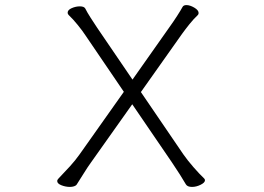

<svg xmlns="http://www.w3.org/2000/svg" viewBox="-20 -726 1040 755"><path d="M500 -316 657 -86Q672 -64 687.5 -39.5Q703 -15 711 -1Q717 9 735 9Q752 9 769 0.5Q786 -8 786 -17Q786 -21 783 -24Q764 -42 740.5 -69Q717 -96 701 -119L534 -364L696 -593Q709 -611 725 -631Q741 -651 758 -667Q761 -670 761 -675Q761 -686 744 -696Q727 -706 713 -706Q702 -706 698 -699Q691 -686 676.5 -663.5Q662 -641 649 -623L501 -413L362 -617Q350 -635 336.5 -656Q323 -677 315 -693Q310 -701 294 -701Q278 -701 262 -694Q246 -687 246 -676Q246 -671 250 -667Q267 -651 286 -627.5Q305 -604 316 -587L467 -365L293 -119Q276 -95 255.5 -72.5Q235 -50 210 -24Q205 -19 205 -14Q205 -4 221.5 2.5Q238 9 255 9Q264 9 271.5 6.5Q279 4 282 -1Q295 -21 309.5 -44.5Q324 -68 337 -86Z"/></svg>

Font: Klee One
Style: Regular
Weight: 400
Designer: Fontworks Inc.
Foundry: Fontworks Inc.
Version: Version 1.100